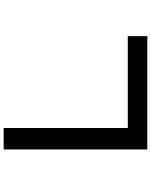

<svg xmlns="http://www.w3.org/2000/svg" viewBox="91 -876 818 1040"><g transform="rotate(90 500.0 -356.0)"><path d="M175.8 -745.1H789.6V33.2H673.3V-639.2H175.8Z"/></g></svg>

Font: BIZ UDPGothic
Style: Bold
Weight: 700
Designer: TypeBank Co., Ltd.
Foundry: Morisawa Inc.
Version: Version 1.051